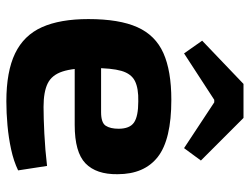

<svg xmlns="http://www.w3.org/2000/svg" viewBox="-111 -663 786 604"><g transform="rotate(90 282.0 -361.0)"><path d="M294 -507Q419 -507 473.5 -464.5Q528 -422 528 -338Q529 -271 494 -237Q459 -203 373 -203H97V-286H333Q366 -286 375.5 -300.5Q385 -315 385 -341Q385 -376 365.5 -389.5Q346 -403 299 -403Q258 -404 235 -392.5Q212 -381 203 -350Q194 -319 194 -260Q194 -198 205 -164.5Q216 -131 242.5 -118Q269 -105 316 -105Q350 -105 400.5 -107.5Q451 -110 502 -116L516 -25Q487 -11 450 -3Q413 5 374 8.5Q335 12 299 12Q205 12 148 -15.5Q91 -43 65.5 -100Q40 -157 40 -246Q40 -343 65.5 -400Q91 -457 147 -482Q203 -507 294 -507ZM351 -734 485 -600 446 -547 302 -642H294L148 -547L108 -604L244 -734Z"/></g></svg>

Font: Exo 2
Style: Bold
Weight: 700
Designer: Natanael Gama
Foundry: Natanael Gama
Version: Version 2.010